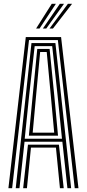

<svg xmlns="http://www.w3.org/2000/svg" viewBox="-20 -996 460 1016"><path d="M24.5 0 116.5 -800H303.2L395.2 0H375.5L286.2 -784H133.5L44.2 0ZM102.5 0 128 -230.5H291.8L317.2 0H297.2L276 -214.8H143.8L122.5 0ZM63.2 0 146.5 -768H273.2L356.5 0H336.8L310 -246H109.8L83 0ZM110.8 -261.8H308L284.8 -490.5L256.2 -752H163.5L134.2 -490.5ZM132.8 -278 153 -490.5 177.2 -737H242.5L267.2 -490.5L287 -278ZM153 -293.8H266.8L248.8 -490.5L227.2 -721H192.5L171 -490.5ZM171 -845 254 -976H275.8L189.2 -845ZM242 -845 339.5 -976H361.5L260.2 -845ZM206.8 -845 296.8 -976H318.8L224.8 -845Z"/></svg>

Font: Big Shoulders Inline Text Thin SemiBold
Style: Regular
Weight: 600
Version: Version 2.002